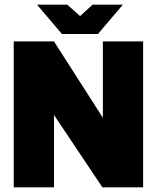

<svg xmlns="http://www.w3.org/2000/svg" viewBox="-20 -805 674 825"><path d="M595 -627V0H420L212 -311V0H39V-627H212L422 -299V-627ZM139 -785H269L324 -736L378 -785H508L401 -659H246Z"/></svg>

Font: Blinker ExtraBold
Style: Regular
Weight: 800
Designer: Juergen Huber
Foundry: supertype
Version: Version 1.017;hotconv 1.0.117;makeotfexe 2.5.65602